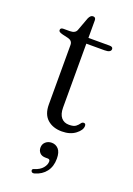

<svg xmlns="http://www.w3.org/2000/svg" viewBox="-156 -633 651 938"><g transform="rotate(20 170.0 -164.0)"><path d="M79 -432.5 49 -439.5Q35.5 -443 31.2 -446.5Q27 -450 27 -455Q27 -467 42.5 -467H75.5Q104 -467 111 -486L136.5 -555Q145 -574 158 -574Q172.5 -574 172.5 -558.5V-467H282.5Q300 -467 300 -455Q300 -437 267 -437H172.5V-105Q172.5 -71 187.2 -53.2Q202 -35.5 228 -35.5Q252.5 -35.5 263.2 -44Q274 -52.5 279.5 -61Q285 -69.5 293.5 -69.5Q304 -69.5 304 -56.5Q304 -35 276.5 -14Q249 7 206 7Q159.5 7 130.8 -18.5Q102 -44 102 -95V-404.5Q102 -426.5 79 -432.5ZM176 154.5Q156 154.5 145.8 143.5Q135.5 132.5 135.5 116.5Q135.5 98.5 148.2 87Q161 75.5 180 75.5Q201 75.5 215.2 91Q229.5 106.5 229.5 140.5Q229.5 181 209 208Q188.5 235 151.5 245.5Q137.5 249 134 239Q130 229 143.5 225.5Q171 217 185 200.2Q199 183.5 199 166Q199 154.5 187 154.5Z"/></g></svg>

Font: Fraunces 9pt Light
Style: Regular
Weight: 300
Version: Version 1.000;[0bf87f6ff]